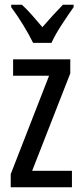

<svg xmlns="http://www.w3.org/2000/svg" viewBox="-20 -786 343 806"><path d="M282 0H25V-55L186 -468H35V-537H275V-478L115 -69H282ZM119 -606Q103 -639 78 -680Q53 -721 27 -756V-766H72Q91 -749 113.5 -723.5Q136 -698 158 -672Q184 -702 201.5 -721Q219 -740 244 -766H289V-756Q267 -725 239.5 -683Q212 -641 196 -606Z"/></svg>

Font: Noto Sans ExtraCondensed
Style: Regular
Weight: 400
Width: 2
Designer: Monotype Design Team
Foundry: Monotype Imaging Inc.
Version: Version 2.013; ttfautohint (v1.8.4.7-5d5b)